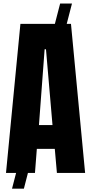

<svg xmlns="http://www.w3.org/2000/svg" viewBox="-20 -997 525 1107"><path d="M14.6 0 97.7 -859.4H296.4L326.7 -976.6H395L364.7 -859.4H389.2L470.7 0H308.1L295.9 -138.7H192.4L181.6 0H141.1L117.7 90.8H49.3L72.8 0ZM204.6 -275.9H282.7L245.1 -712.9H237.3Z"/></svg>

Font: webenart
Style: Regular
Weight: 400
Designer: Vernon Adams
Foundry: Vernon Adams
Version: Version 2.116; ttfautohint (v1.8.3)